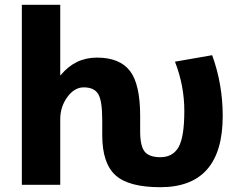

<svg xmlns="http://www.w3.org/2000/svg" viewBox="-20 -770 994 800"><path d="M564 -223Q564 -161 583 -138Q602 -115 648 -115Q700 -115 724 -157Q748 -199 748 -308Q748 -413 709 -513L864 -540Q908 -419 908 -287Q908 10 648 10Q516 10 461 -40Q406 -90 406 -207V-270Q406 -351 389 -378.5Q372 -406 329 -406Q290 -406 260.5 -365.5Q231 -325 231 -273V0H71V-750H231V-457H233Q293 -530 384 -530Q478 -530 521 -475Q564 -420 564 -287Z"/></svg>

Font: Mplus 1p ExtraBold
Style: Regular
Weight: 800
Version: Version 1.061